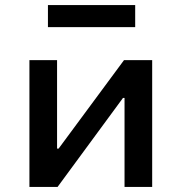

<svg xmlns="http://www.w3.org/2000/svg" viewBox="-20 -737 716 757"><path d="M96 0V-500H205V-151H211L469 -500H580V0H471V-351H465L207 0ZM169 -630V-717H513V-630Z"/></svg>

Font: Nunito Sans 6pt SemiBold
Style: Regular
Weight: 600
Version: Version 3.101;gftools[0.9.27]